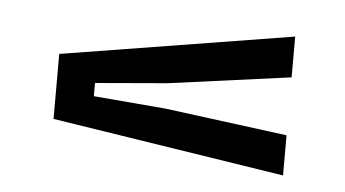

<svg xmlns="http://www.w3.org/2000/svg" viewBox="-31 -543 561 312"><g transform="rotate(5 250.0 -387.0)"><path d="M439.5 -274 60 -333V-439L439.5 -500.5V-434L240 -407L122 -397V-375.5L240 -365.5L439.5 -339.5Z"/></g></svg>

Font: Big Shoulders Text Thin
Style: Regular
Weight: 400
Version: Version 2.002